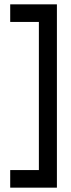

<svg xmlns="http://www.w3.org/2000/svg" viewBox="-20 -756 326 884"><path d="M242 108H27V27H159V-655H27V-736H242Z"/></svg>

Font: Non Bureau
Style: Regular
Weight: 400
Designer: Jona Saucedo
Foundry: Non Foundry
Version: Version 1.000; ttfautohint (v1.8.4)